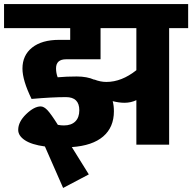

<svg xmlns="http://www.w3.org/2000/svg" viewBox="-40 -715 950 949"><path d="M890 -695V-576H796V0H634V-220Q607 -207 575 -207Q549 -207 517 -215Q523 -193 523 -165Q523 -86 470 -40.5Q417 5 315 12L399 147L272 214L182 9Q116 0 83 -22Q50 -44 50 -73Q50 -113 89.5 -151Q129 -189 161 -189Q177 -189 194.5 -170.5Q212 -152 246 -98Q261 -95 276 -95Q312 -95 332 -114.5Q352 -134 352 -170Q352 -235 286 -235Q218 -235 116 -226Q71 -318 71 -376Q71 -442 119 -480Q167 -518 252 -518H307V-576H-20V-695ZM634 -368V-576H457V-422H287Q237 -422 237 -377Q237 -354 245 -333Q289 -337 339 -337Q390 -337 426 -321V-322Q456 -310 486 -310Q561 -310 634 -368Z"/></svg>

Font: FiraGO ExtraBold
Style: Regular
Weight: 800
Designer: bBox Type
Foundry: bBox Type GmbH
Version: Version 1.001;PS 001.001;hotconv 1.0.88;makeotf.lib2.5.64775